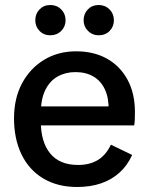

<svg xmlns="http://www.w3.org/2000/svg" viewBox="-20 -735 590 767"><path d="M288 12Q210 12 153 -22Q96 -56 66 -118Q36 -180 36 -262Q36 -342 68 -402Q100 -462 156 -496Q212 -530 284 -530Q355 -530 407.5 -500.5Q460 -471 489.5 -416.5Q519 -362 519 -288Q519 -273 518.5 -258.5Q518 -244 516 -234H92V-310H450L414 -294Q415 -344 399 -378Q383 -412 353 -429.5Q323 -447 281 -447Q242 -447 210.5 -429.5Q179 -412 161 -375.5Q143 -339 143 -282V-250Q143 -168 180.5 -122Q218 -76 292 -76Q338 -76 370.5 -95.5Q403 -115 423 -157L508 -116Q489 -74 457.5 -45.5Q426 -17 383.5 -2.5Q341 12 288 12ZM181 -594Q155 -594 138 -611.5Q121 -629 121 -654Q121 -680 138 -697.5Q155 -715 181 -715Q207 -715 224.5 -697.5Q242 -680 242 -654Q242 -629 224.5 -611.5Q207 -594 181 -594ZM374 -594Q349 -594 331.5 -611.5Q314 -629 314 -654Q314 -680 331 -697.5Q348 -715 374 -715Q400 -715 417.5 -697.5Q435 -680 435 -654Q435 -629 418 -611.5Q401 -594 374 -594Z"/></svg>

Font: TikTok Sans 24pt Medium
Style: Regular
Weight: 500
Version: Version 4.000